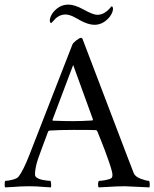

<svg xmlns="http://www.w3.org/2000/svg" viewBox="-34 -812 671 835"><path d="M263.7 -792Q290.5 -792 328.6 -771Q370.6 -747.6 388.7 -747.6Q405.8 -747.6 419.7 -755.9Q433.6 -764.2 441.9 -774.2Q450.2 -784.2 451.7 -784.7Q454.1 -784.7 455.8 -781Q457.5 -777.3 457.5 -774.4Q457.5 -758.8 443.8 -739.7Q415 -704.1 376.5 -704.1Q349.6 -704.1 311.5 -725.1Q310.1 -726.1 304 -729.5Q297.9 -732.9 295.9 -733.9Q293.9 -734.9 288.6 -737.8Q283.2 -740.7 280.8 -741.7Q278.3 -742.7 273.7 -744.4Q269 -746.1 265.9 -746.8Q262.7 -747.6 258.8 -748.3Q254.9 -749 251.5 -749Q237.8 -749 226.1 -743.7Q214.4 -738.3 208 -731.7Q201.7 -725.1 196 -718.8Q190.4 -712.4 188.5 -711.4Q186 -711.4 184.3 -715.3Q182.6 -719.2 182.6 -722.2Q182.6 -738.3 196.3 -757.3Q224.1 -792 263.7 -792ZM92.8 -135.7Q221.7 -467.3 281.2 -619.1Q285.2 -626.5 298.6 -637Q312 -647.5 318.4 -647.5Q319.8 -647.5 321.5 -646.2Q323.2 -645 324.2 -644.5L522.9 -123Q547.4 -60.1 547.9 -58.6Q554.2 -43.5 578.4 -34.4Q602.5 -25.4 614.3 -25.4Q617.2 -21 617.2 -11Q617.2 -1 616.2 2.9Q518.6 -2 508.8 -2Q488.8 -2 471.4 -1.2Q454.1 -0.5 432.6 1Q411.1 2.4 395.5 2.9Q392.1 -1 392.3 -11.2Q392.6 -21.5 396.5 -25.4Q407.7 -25.4 426.5 -29.1Q445.3 -32.7 451.2 -38.1Q455.1 -42 455.1 -51.8Q455.1 -64.9 438.5 -112.5Q421.9 -160.2 405.3 -201.2L388.7 -242.2Q385.7 -246.1 382.8 -246.1Q370.1 -247.1 286.1 -247.1Q224.6 -247.1 180.7 -244.1L175.8 -241.2Q148.4 -168.9 131.8 -122.1Q118.2 -82 118.2 -52.7Q118.2 -44.4 127.2 -38.6Q136.2 -32.7 149.2 -30Q162.1 -27.3 171.4 -26.4Q180.7 -25.4 185.5 -25.4Q187.5 -23.4 188.2 -12.5Q189 -1.5 187.5 2.9Q173.3 2.4 156.7 1Q140.1 -0.5 126 -1.2Q111.8 -2 92.8 -2Q72.8 -2 57.4 -1.2Q42 -0.5 23.4 1Q4.9 2.4 -11.7 2.9Q-13.7 1 -13.7 -9.8Q-13.7 -20.5 -11.7 -25.4Q0.5 -25.4 20.5 -30.5Q40.5 -35.6 46.9 -43.9Q67.4 -70.8 92.8 -135.7ZM284.2 -529.3 194.3 -291Q194.3 -287.1 196.3 -287.1Q247.1 -285.2 285.2 -285.2Q321.8 -285.2 367.2 -288.1Q368.2 -288.1 369.1 -289.1Q370.1 -291 370.1 -292V-293Z"/></svg>

Font: Amiri
Style: Regular
Weight: 400
Designer: Khaled Hosny
Version: Version 000.108